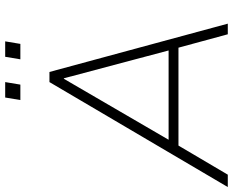

<svg xmlns="http://www.w3.org/2000/svg" viewBox="-104 -820 920 759"><g transform="rotate(-90 356.5 -440.0)"><path d="M-3 0 412 -705H452L643 0H601L548 -195H161L46 0ZM425 -648 184 -234H537L427 -648ZM502 -820 512 -880H573L563 -820ZM341 -820 351 -880H412L402 -820Z"/></g></svg>

Font: Nunito Sans ExtraLight
Style: Italic
Weight: 200
Italic angle: -9°
Designer: Vernon Adams
Foundry: Vernon Adams
Version: Version 3.006; ttfautohint (v1.8.3)